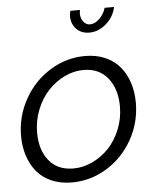

<svg xmlns="http://www.w3.org/2000/svg" viewBox="-53 -775 679 830"><g transform="rotate(-5 286.5 -360.0)"><path d="M432.1 -730H473.1Q463.9 -687 430.4 -658Q397 -628.9 356.9 -628.9Q322.8 -628.9 301.3 -650.9Q279.8 -672.9 279.8 -707Q279.8 -716.3 283.2 -730H325.2Q323.2 -720.2 323.2 -714.8Q323.2 -693.4 334.7 -678.7Q346.2 -664.1 363.8 -664.1Q383.8 -664.1 403.8 -683.1Q423.8 -702.1 432.1 -730ZM23.9 -209Q23.9 -294.9 65.7 -369.1Q107.4 -443.4 178 -486.6Q248.5 -529.8 329.1 -529.8Q378.4 -529.8 417.2 -512.7Q456.1 -495.6 480.7 -465.3Q505.4 -435.1 518.1 -395.5Q530.8 -356 530.8 -310.1Q530.8 -224.1 489.5 -150.4Q448.2 -76.7 377.9 -33.4Q307.6 9.8 226.1 9.8Q176.3 9.8 137.2 -7.3Q98.1 -24.4 73.7 -54.4Q49.3 -84.5 36.6 -123.8Q23.9 -163.1 23.9 -209ZM460.9 -299.8Q460.9 -375 423.1 -422.6Q385.3 -470.2 316.9 -470.2Q274.9 -470.2 234.6 -450.7Q194.3 -431.2 163.3 -397.9Q132.3 -364.7 113.3 -317.4Q94.2 -270 94.2 -217.8Q94.2 -142.6 131.6 -96.2Q168.9 -49.8 237.8 -49.8Q280.3 -49.8 320.8 -69.1Q361.3 -88.4 392.1 -121.1Q422.9 -153.8 441.9 -200.7Q460.9 -247.6 460.9 -299.8Z"/></g></svg>

Font: Rawline
Style: Italic
Weight: 400
Italic angle: -12°
Designer: Matt McInerney, Pablo Impallari, Rodrigo Fuenzalida
Foundry: Matt McInerney, Pablo Impallari, Rodrigo Fuenzalida
Version: Version 4.020;PS 004.020;hotconv 1.0.88;makeotf.lib2.5.64775